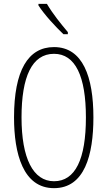

<svg xmlns="http://www.w3.org/2000/svg" viewBox="-20 -1062 559 999"><path d="M224 -1042H180V-1034C211 -985 271 -921 310 -884H333V-895C296 -939 256 -988 224 -1042ZM466 -451C466 -662 411 -817 261 -817C126 -817 53 -695 53 -451C53 -263 100 -83 261 -83C420 -83 466 -255 466 -451ZM92 -451C92 -662 146 -782 261 -782C372 -782 427 -665 427 -451C427 -234 372 -119 261 -119C152 -119 92 -239 92 -451Z"/></svg>

Font: Noto Sans Kannada UI ExtraCondensed ExtraLight
Style: Regular
Weight: 200
Width: 2
Designer: Jelle Bosma - Monotype Design Team
Foundry: Monotype Imaging Inc.
Version: Version 2.005